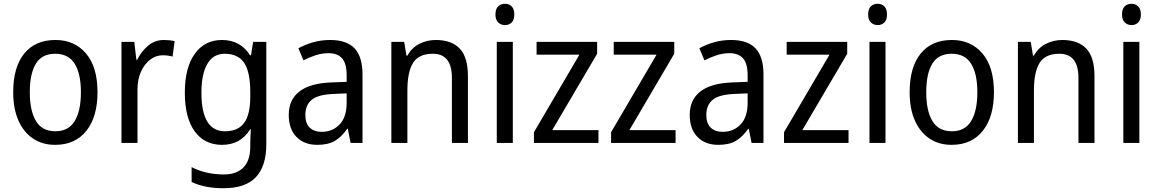

<svg xmlns="http://www.w3.org/2000/svg" viewBox="-20 -758 6139 1018"><path d="M497 -269Q497 -139 438 -64.5Q379 10 272 10Q205 10 155 -23.5Q105 -57 77.5 -119.5Q50 -182 50 -269Q50 -402 108.5 -474Q167 -546 274 -546Q375 -546 436 -474.5Q497 -403 497 -269ZM138 -269Q138 -171 170.5 -116.5Q203 -62 274 -62Q343 -62 376 -116Q409 -170 409 -269Q409 -367 376 -420Q343 -473 273 -473Q202 -473 170 -420Q138 -367 138 -269Z M849 -546Q863 -546 878 -544.5Q893 -543 906 -540L895 -458Q871 -465 843 -465Q807 -465 776.5 -442Q746 -419 727.5 -378Q709 -337 709 -284V0H624V-536H692L703 -441H707Q730 -486 765.5 -516Q801 -546 849 -546Z M1157 -546Q1204 -546 1241.5 -526.5Q1279 -507 1306 -465H1311L1322 -536H1392V8Q1392 122 1337 181Q1282 240 1165 240Q1065 240 996 207V128Q1071 167 1168 167Q1234 167 1270.5 130Q1307 93 1307 19V0Q1307 -14 1308 -36Q1309 -58 1310 -72H1306Q1256 10 1157 10Q1064 10 1012 -62Q960 -134 960 -267Q960 -399 1012.5 -472.5Q1065 -546 1157 -546ZM1171 -473Q1111 -473 1079.5 -419.5Q1048 -366 1048 -266Q1048 -62 1173 -62Q1242 -62 1274.5 -106.5Q1307 -151 1307 -246V-268Q1307 -377 1274.5 -425Q1242 -473 1171 -473Z M1730 -546Q1819 -546 1860.5 -501Q1902 -456 1902 -364V0H1839L1824 -75H1821Q1791 -32 1755.5 -11Q1720 10 1662 10Q1593 10 1552 -32Q1511 -74 1511 -149Q1511 -229 1567.5 -273Q1624 -317 1738 -321L1818 -324V-357Q1818 -422 1793.5 -449Q1769 -476 1722 -476Q1687 -476 1653.5 -465Q1620 -454 1589 -438L1562 -502Q1596 -521 1639 -533.5Q1682 -546 1730 -546ZM1750 -260Q1667 -257 1633 -229Q1599 -201 1599 -149Q1599 -103 1622.5 -81Q1646 -59 1685 -59Q1743 -59 1780.5 -98Q1818 -137 1818 -213V-263Z M2290 -546Q2375 -546 2418 -500Q2461 -454 2461 -355V0H2376V-345Q2376 -473 2275 -473Q2200 -473 2170 -424.5Q2140 -376 2140 -278V0H2055V-536H2123L2135 -463H2140Q2163 -505 2203.5 -525.5Q2244 -546 2290 -546Z M2658 -738Q2679 -738 2693 -724Q2707 -710 2707 -681Q2707 -653 2693 -639Q2679 -625 2658 -625Q2636 -625 2621.5 -639Q2607 -653 2607 -681Q2607 -710 2621 -724Q2635 -738 2658 -738ZM2699 -536V0H2614V-536Z M3153 0H2811V-57L3052 -468H2825V-536H3146V-473L2908 -68H3153Z M3562 0H3220V-57L3461 -468H3234V-536H3555V-473L3317 -68H3562Z M3856 -546Q3945 -546 3986.5 -501Q4028 -456 4028 -364V0H3965L3950 -75H3947Q3917 -32 3881.5 -11Q3846 10 3788 10Q3719 10 3678 -32Q3637 -74 3637 -149Q3637 -229 3693.5 -273Q3750 -317 3864 -321L3944 -324V-357Q3944 -422 3919.5 -449Q3895 -476 3848 -476Q3813 -476 3779.5 -465Q3746 -454 3715 -438L3688 -502Q3722 -521 3765 -533.5Q3808 -546 3856 -546ZM3876 -260Q3793 -257 3759 -229Q3725 -201 3725 -149Q3725 -103 3748.5 -81Q3772 -59 3811 -59Q3869 -59 3906.5 -98Q3944 -137 3944 -213V-263Z M4479 0H4137V-57L4378 -468H4151V-536H4472V-473L4234 -68H4479Z M4634 -738Q4655 -738 4669 -724Q4683 -710 4683 -681Q4683 -653 4669 -639Q4655 -625 4634 -625Q4612 -625 4597.5 -639Q4583 -653 4583 -681Q4583 -710 4597 -724Q4611 -738 4634 -738ZM4675 -536V0H4590V-536Z M5250 -269Q5250 -139 5191 -64.5Q5132 10 5025 10Q4958 10 4908 -23.5Q4858 -57 4830.5 -119.5Q4803 -182 4803 -269Q4803 -402 4861.5 -474Q4920 -546 5027 -546Q5128 -546 5189 -474.5Q5250 -403 5250 -269ZM4891 -269Q4891 -171 4923.5 -116.5Q4956 -62 5027 -62Q5096 -62 5129 -116Q5162 -170 5162 -269Q5162 -367 5129 -420Q5096 -473 5026 -473Q4955 -473 4923 -420Q4891 -367 4891 -269Z M5612 -546Q5697 -546 5740 -500Q5783 -454 5783 -355V0H5698V-345Q5698 -473 5597 -473Q5522 -473 5492 -424.5Q5462 -376 5462 -278V0H5377V-536H5445L5457 -463H5462Q5485 -505 5525.5 -525.5Q5566 -546 5612 -546Z M5980 -738Q6001 -738 6015 -724Q6029 -710 6029 -681Q6029 -653 6015 -639Q6001 -625 5980 -625Q5958 -625 5943.5 -639Q5929 -653 5929 -681Q5929 -710 5943 -724Q5957 -738 5980 -738ZM6021 -536V0H5936V-536Z"/></svg>

Font: Noto Sans Sinhala UI SemiCondensed
Style: Regular
Weight: 400
Width: 4
Designer: Jelle Bosma - Monotype Design Team
Foundry: Monotype Imaging Inc.
Version: Version 2.006; ttfautohint (v1.8.4.7-5d5b)